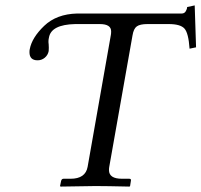

<svg xmlns="http://www.w3.org/2000/svg" viewBox="-20 -689 745 710"><path d="M160 -500Q157 -485 145.5 -475.5Q134 -466 119 -466Q89 -466 89 -496Q89 -503 90 -507Q98 -550 143.5 -593.5Q189 -637 265 -639H652Q662 -639 667 -647.5Q672 -656 672 -663L700 -669L705 -514L681 -509Q677 -567 662 -583.5Q647 -600 604 -600H525Q498 -600 486 -591.5Q474 -583 470 -558L384 -72Q383 -67 383 -60Q383 -28 431 -28H458Q466 -28 464 -20L461 -1L459 1Q372 -1 333 -1L204 1L202 -1L206 -20Q208 -28 215 -28H241Q296 -28 304 -72L390 -560Q391 -565 391 -573Q391 -600 349 -600H258Q169 -598 161 -550Q158 -538 160 -525Q161 -513 160 -500Z"/></svg>

Font: Linux Libertine O
Style: Italic
Weight: 400
Italic angle: -12°
Designer: Philipp H. Poll
Foundry: Philipp H. Poll
Version: Version 5.1.6